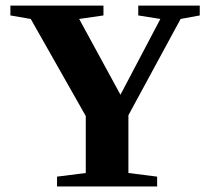

<svg xmlns="http://www.w3.org/2000/svg" viewBox="-20 -675 762 695"><path d="M444.8 -257.8V-48.8L548.8 -35.6V0H186.5V-35.6L290.5 -48.8V-254.9L91.3 -606.4L17.6 -619.1V-654.8H354.5V-619.1L266.6 -606.4L416 -332L560.5 -606.4L480.5 -619.1V-654.8H703.1V-619.1L633.8 -606.4Z"/></svg>

Font: Liberation Serif
Style: Bold
Weight: 700
Designer: Steve Matteson
Foundry: Ascender Corporation
Version: Version 2.1.5